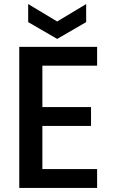

<svg xmlns="http://www.w3.org/2000/svg" viewBox="-20 -927 564 947"><path d="M189 -603V-399H429V-306H189V-93H459V0H75V-696H459V-603ZM405 -818 262 -735 119 -818V-907L262 -821L405 -907Z"/></svg>

Font: Poppins-tnum Medium
Style: Regular
Weight: 500
Designer: Ninad Kale (Devanagari), Jonny Pinhorn (Latin)
Foundry: Indian Type Foundry
Version: Version 4.004